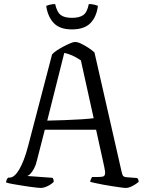

<svg xmlns="http://www.w3.org/2000/svg" viewBox="-20 -927 711 947"><path d="M182 0Q177 0 161.5 -1.5Q146 -3 125.5 -6Q105 -9 83 -12.5Q61 -16 41.5 -19.5Q22 -23 10 -27Q10 -34 13.5 -41.5Q17 -49 21 -51H28Q39 -51 51 -61Q63 -71 74.5 -90.5Q86 -110 97.5 -139.5Q109 -169 119 -208L237 -659Q245 -668 260 -678Q275 -688 293 -697.5Q311 -707 326.5 -713.5Q342 -720 350 -720Q363 -720 380.5 -711.5Q398 -703 416.5 -691Q435 -679 446 -668L580 -79Q583 -67 586 -61Q589 -55 603 -53L656 -49Q658 -47 660.5 -44.5Q663 -42 664 -30Q657 -24 646 -17Q635 -10 623.5 -5Q612 0 601 0Q593 0 575 -2.5Q557 -5 534.5 -8.5Q512 -12 490 -16Q468 -20 450.5 -24Q433 -28 425 -30Q425 -36 428.5 -43Q432 -50 434 -54H460Q478 -54 487 -56Q496 -58 498 -68.5Q500 -79 494 -105L454 -287H201L162 -135Q157 -113 148.5 -97Q140 -81 131.5 -71.5Q123 -62 115 -59L239 -50Q241 -48 243 -43Q245 -38 245 -30Q236 -21 225 -14.5Q214 -8 202.5 -4Q191 0 182 0ZM213 -332Q254 -333 298.5 -334.5Q343 -336 381.5 -338.5Q420 -341 442 -344L379 -629Q357 -644 337 -653Q317 -662 297 -666ZM335 -782Q274 -782 244.5 -814Q215 -846 208 -898Q215 -901 227 -904Q239 -907 252 -907Q261 -867 279.5 -853Q298 -839 335 -839Q371 -839 390.5 -852.5Q410 -866 418 -907Q433 -907 445 -904Q457 -901 463 -898Q456 -843 425.5 -812.5Q395 -782 335 -782Z"/></svg>

Font: Texturina 12pt ExtraLight
Style: Regular
Weight: 250
Designer: Guillermo Torres Carreño
Foundry: Omnibus-Type
Version: Version 1.002